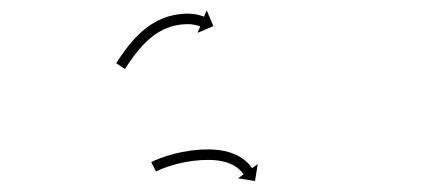

<svg xmlns="http://www.w3.org/2000/svg" viewBox="-20 -594 816 366"><path d="M270.6 -286.1C269.8 -285.7 269.1 -285.4 268.3 -285L277.3 -267.1C278 -267.5 278.6 -267.8 279.3 -268.1C279.3 -268.1 279.3 -268.1 279.2 -268.1C279.2 -268.1 279.2 -268.1 279.2 -268.1C280.9 -268.9 282.7 -269.7 284.5 -270.4C284.5 -270.4 284.4 -270.4 284.4 -270.4C284.4 -270.4 284.3 -270.4 284.3 -270.4C287.1 -271.5 289.8 -272.6 292.6 -273.7C292.6 -273.7 292.6 -273.7 292.5 -273.7C292.5 -273.7 292.5 -273.7 292.5 -273.7C296.1 -275 299.7 -276.3 303.4 -277.5C303.4 -277.5 303.3 -277.5 303.3 -277.4C303.2 -277.4 303.2 -277.4 303.2 -277.4C307.5 -278.8 311.9 -280 316.3 -281.2C316.3 -281.2 316.2 -281.2 316.2 -281.2C316.1 -281.2 316.1 -281.2 316.1 -281.2C321 -282.4 325.9 -283.6 330.9 -284.6C330.9 -284.6 330.9 -284.6 330.8 -284.6C330.8 -284.6 330.7 -284.6 330.7 -284.6C336 -285.6 341.4 -286.5 346.8 -287.2C346.8 -287.2 346.7 -287.2 346.6 -287.2C346.6 -287.2 346.5 -287.2 346.5 -287.2C352.1 -287.9 357.7 -288.4 363.3 -288.8C363.3 -288.8 363.2 -288.8 363.1 -288.8C363.1 -288.8 363 -288.8 363 -288.8C368.6 -289.1 374.3 -289.2 379.9 -289.2C379.9 -289.2 379.8 -289.2 379.7 -289.2C379.6 -289.2 379.5 -289.2 379.5 -289.2C385 -289 390.5 -288.6 396 -288C396 -288 395.9 -288 395.8 -288C395.7 -288 395.5 -288 395.5 -288C400.7 -287.2 405.8 -286.2 410.8 -284.8C410.8 -284.8 410.7 -284.9 410.5 -284.9C410.4 -285 410.3 -285 410.3 -285C414.8 -283.5 419.2 -281.8 423.4 -279.8C423.4 -279.8 423.3 -279.9 423.2 -280C423 -280 422.9 -280.1 422.9 -280.1C426.4 -278.2 429.9 -276 433.1 -273.7C433.1 -273.7 433 -273.8 432.9 -273.9C432.8 -273.9 432.7 -274 432.7 -274C435.1 -272 437.4 -269.9 439.6 -267.7C439.6 -267.7 439.5 -267.8 439.5 -267.9C439.4 -268 439.3 -268 439.3 -268C440.7 -266.5 442 -265 443.2 -263.4C443.2 -263.4 443.2 -263.5 443.2 -263.5C443.1 -263.6 443.1 -263.6 443.1 -263.6C443.5 -263 444 -262.4 444.4 -261.8L433.7 -254.1L466.1 -248.9L471.3 -281.2L460.6 -273.5C460.1 -274.2 459.6 -274.9 459.1 -275.5C459.1 -275.5 459.1 -275.6 459.1 -275.6C459 -275.7 459 -275.7 459 -275.7C457.5 -277.7 455.9 -279.5 454.2 -281.4C454.2 -281.4 454.1 -281.5 454.1 -281.5C454 -281.6 453.9 -281.7 453.9 -281.7C451.2 -284.5 448.3 -287 445.4 -289.5C445.4 -289.5 445.3 -289.6 445.1 -289.7C445 -289.7 444.9 -289.8 444.9 -289.8C440.9 -292.7 436.8 -295.3 432.5 -297.7C432.5 -297.7 432.4 -297.7 432.2 -297.8C432.1 -297.9 431.9 -297.9 431.9 -297.9C426.9 -300.3 421.7 -302.3 416.5 -304C416.5 -304 416.3 -304.1 416.2 -304.1C416.1 -304.1 415.9 -304.2 415.9 -304.2C410.2 -305.7 404.5 -306.9 398.7 -307.8C398.7 -307.8 398.6 -307.8 398.5 -307.8C398.3 -307.8 398.2 -307.8 398.2 -307.8C392.3 -308.5 386.3 -309 380.3 -309.2C380.3 -309.2 380.2 -309.2 380.1 -309.2C380 -309.2 379.9 -309.2 379.9 -309.2C374 -309.2 368 -309 362.1 -308.8C362.1 -308.8 362 -308.8 361.9 -308.8C361.9 -308.8 361.8 -308.7 361.8 -308.7C355.9 -308.3 350 -307.8 344.2 -307.1C344.2 -307.1 344.1 -307 344 -307C344 -307 343.9 -307 343.9 -307C338.3 -306.2 332.6 -305.3 327 -304.2C327 -304.2 326.9 -304.2 326.9 -304.2C326.8 -304.2 326.8 -304.2 326.8 -304.2C321.6 -303.1 316.4 -301.9 311.2 -300.6C311.2 -300.6 311.1 -300.6 311.1 -300.6C311 -300.5 311 -300.5 311 -300.5C306.4 -299.3 301.8 -297.9 297.2 -296.5C297.2 -296.5 297.2 -296.5 297.1 -296.5C297.1 -296.5 297 -296.4 297 -296.4C293.2 -295.2 289.4 -293.8 285.5 -292.4C285.5 -292.4 285.5 -292.4 285.5 -292.4C285.4 -292.4 285.4 -292.4 285.4 -292.4C282.4 -291.2 279.5 -290 276.6 -288.8C276.6 -288.8 276.5 -288.8 276.5 -288.8C276.5 -288.8 276.4 -288.8 276.4 -288.8C274.5 -287.9 272.6 -287.1 270.7 -286.2C270.7 -286.2 270.7 -286.1 270.6 -286.1C270.6 -286.1 270.6 -286.1 270.6 -286.1ZM202.6 -475.2C202.2 -474.7 201.8 -474.1 201.5 -473.5L218.2 -462.5C218.5 -463.1 218.9 -463.7 219.3 -464.2C220.3 -465.8 221.3 -467.3 222.4 -468.9L222.4 -468.9L222.4 -468.9C224 -471.3 225.6 -473.7 227.3 -476.2C227.3 -476.2 227.3 -476.1 227.3 -476.1C227.3 -476.1 227.3 -476.1 227.3 -476.1C229.4 -479.2 231.6 -482.3 233.9 -485.4C233.9 -485.4 233.9 -485.4 233.8 -485.4C233.8 -485.4 233.8 -485.3 233.8 -485.3C236.5 -489 239.3 -492.6 242.1 -496.1C242.1 -496.1 242.1 -496.1 242 -496C242 -496 242 -496 242 -496C245.2 -499.9 248.5 -503.7 252 -507.5C252 -507.5 251.9 -507.5 251.9 -507.4C251.8 -507.3 251.8 -507.3 251.8 -507.3C255.6 -511.2 259.5 -515.1 263.5 -518.8C263.5 -518.8 263.4 -518.7 263.4 -518.6C263.3 -518.6 263.2 -518.5 263.2 -518.5C267.5 -522.2 272 -525.7 276.6 -529C276.6 -529 276.5 -529 276.4 -528.9C276.4 -528.8 276.3 -528.8 276.3 -528.8C281 -531.9 286 -534.8 291 -537.4C291 -537.4 290.9 -537.3 290.8 -537.3C290.7 -537.2 290.6 -537.2 290.6 -537.2C295.6 -539.5 300.8 -541.5 306 -543.3C306 -543.3 305.9 -543.3 305.8 -543.2C305.7 -543.2 305.6 -543.2 305.6 -543.2C310.6 -544.6 315.6 -545.8 320.7 -546.7C320.7 -546.7 320.6 -546.7 320.5 -546.7C320.4 -546.6 320.3 -546.6 320.3 -546.6C324.9 -547.2 329.5 -547.7 334.1 -547.9C334.1 -547.9 334 -547.9 333.9 -547.9C333.8 -547.9 333.8 -547.9 333.8 -547.9C337.7 -548 341.7 -547.9 345.6 -547.6C345.6 -547.6 345.5 -547.6 345.4 -547.6C345.3 -547.6 345.1 -547.6 345.1 -547.6C348.2 -547.2 351.3 -546.7 354.3 -546C354.3 -546 354.2 -546.1 354.1 -546.1C354 -546.1 353.9 -546.1 353.9 -546.1C355.9 -545.6 357.8 -545 359.7 -544.3C359.7 -544.3 359.6 -544.4 359.6 -544.4C359.5 -544.4 359.5 -544.4 359.5 -544.4C360.2 -544.2 360.9 -543.9 361.6 -543.6L356.7 -531.4L386.8 -544.2L373.9 -574.4L369 -562.2C368.2 -562.5 367.4 -562.8 366.6 -563.1C366.6 -563.1 366.6 -563.1 366.5 -563.2C366.4 -563.2 366.4 -563.2 366.4 -563.2C364 -564 361.6 -564.7 359.2 -565.4C359.2 -565.4 359.1 -565.4 359 -565.5C358.9 -565.5 358.8 -565.5 358.8 -565.5C355.2 -566.4 351.5 -567 347.7 -567.5C347.7 -567.5 347.6 -567.5 347.5 -567.5C347.4 -567.5 347.2 -567.5 347.2 -567.5C342.6 -567.9 338 -568 333.4 -567.9C333.4 -567.9 333.3 -567.9 333.3 -567.9C333.2 -567.9 333.1 -567.9 333.1 -567.9C327.9 -567.6 322.7 -567.1 317.6 -566.4C317.6 -566.4 317.5 -566.4 317.4 -566.4C317.3 -566.4 317.2 -566.4 317.2 -566.4C311.4 -565.3 305.7 -564 300.1 -562.4C300.1 -562.4 300 -562.4 299.9 -562.3C299.8 -562.3 299.6 -562.3 299.6 -562.3C293.7 -560.3 287.9 -558 282.3 -555.4C282.3 -555.4 282.1 -555.3 282 -555.2C281.9 -555.2 281.8 -555.1 281.8 -555.1C276.2 -552.2 270.7 -549 265.3 -545.5C265.3 -545.5 265.3 -545.5 265.2 -545.4C265.1 -545.3 265 -545.3 265 -545.3C259.9 -541.6 255 -537.8 250.3 -533.8C250.3 -533.8 250.2 -533.7 250.1 -533.6C250.1 -533.6 250 -533.5 250 -533.5C245.6 -529.5 241.4 -525.4 237.3 -521.1C237.3 -521.1 237.3 -521.1 237.2 -521C237.2 -521 237.1 -520.9 237.1 -520.9C233.5 -516.9 230 -512.9 226.5 -508.7C226.5 -508.7 226.5 -508.7 226.5 -508.6C226.5 -508.6 226.4 -508.5 226.4 -508.5C223.5 -504.8 220.6 -501.1 217.8 -497.3C217.8 -497.3 217.7 -497.2 217.7 -497.2C217.7 -497.2 217.7 -497.2 217.7 -497.2C215.4 -494 213.1 -490.8 210.8 -487.5C210.8 -487.5 210.8 -487.5 210.8 -487.5C210.8 -487.5 210.8 -487.5 210.8 -487.5C209.1 -485 207.4 -482.5 205.7 -480L205.7 -480L205.7 -480C204.7 -478.4 203.6 -476.8 202.6 -475.2Z"/></svg>

Font: FRB American Cursive Just Arrows Medium
Style: Italic
Weight: 500
Italic angle: -25°
Version: Version 2.0;Modular Font Editor K font №1